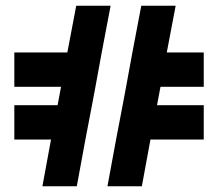

<svg xmlns="http://www.w3.org/2000/svg" viewBox="-20 -685 761 670"><path d="M691 -382H540L528 -318H691V-198H505L475 -35H355L385 -198L408 -318L420 -382L442 -502L473 -665H593L562 -502H691ZM246 -665H366L335 -502L313 -382L301 -318L278 -198L248 -35H128L158 -198H30V-318H181L193 -382H30V-502H215Z"/></svg>

Font: Promplate
Style: Bold
Weight: 400
Designer: Evgeny Tarasenko
Foundry: Evgeny Tarasenko
Version: Version 1.000